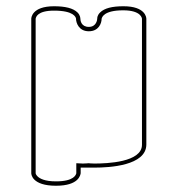

<svg xmlns="http://www.w3.org/2000/svg" viewBox="-20 -565 568 614"><path d="M282 -42C271 -42 264 -43 264 -43H263C261 -43 255 -42 245 -42C239 -42 231 -43 224 -43V-11C223 -7 218 15 159 15C123 15 107 6 100 -1C94 -7 94 -11 94 -11V-505C95 -510 99 -531 153 -531C216 -531 222 -510 223 -506C223 -492 232 -465 264 -465C296 -465 305 -491 305 -505C306 -509 311 -532 374 -532C433 -532 434 -505 434 -505V-102C434 -46 322 -42 282 -42ZM283 -29C329 -29 448 -35 448 -103V-505C448 -508 446 -545 375 -545C339 -545 314 -539 300 -525C291 -516 291 -508 291 -506C291 -503 289 -479 264 -479C240 -479 237 -499 237 -505C237 -506 237 -516 228 -525C214 -539 188 -545 153 -545C82 -545 80 -508 80 -505V-11C80 -8 82 29 159 29C233 29 237 -6 238 -11V-29H245H264Z"/></svg>

Font: Platiipus Light
Style: Light
Weight: 400
Version: Version 001.000